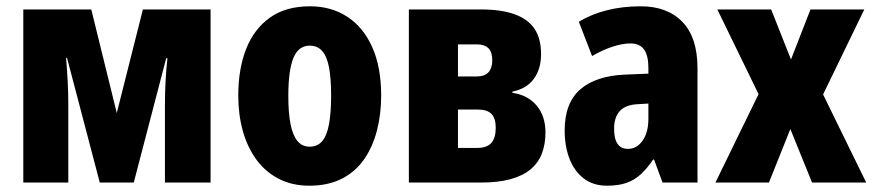

<svg xmlns="http://www.w3.org/2000/svg" viewBox="-20 -580 2777 610"><path d="M649 -550V0H504V-249Q504 -284 506 -322Q508 -360 512 -395H508L405 0H297L193 -396H190Q193 -359 195 -322.5Q197 -286 197 -247V0H54V-550H270L351 -221L434 -550Z M1191 -276Q1191 -217 1177.5 -165Q1164 -113 1136.5 -73.5Q1109 -34 1065.5 -12Q1022 10 963 10Q908 10 865.5 -12Q823 -34 794.5 -73Q766 -112 751.5 -164Q737 -216 737 -276Q737 -361 762 -424.5Q787 -488 837.5 -524Q888 -560 965 -560Q1032 -560 1083 -527Q1134 -494 1162.5 -430.5Q1191 -367 1191 -276ZM896 -275Q896 -222 903 -186Q910 -150 925 -132Q940 -114 964 -114Q989 -114 1004 -132Q1019 -150 1025.5 -186.5Q1032 -223 1032 -276Q1032 -330 1025.5 -365Q1019 -400 1004 -417.5Q989 -435 964 -435Q928 -435 912 -395.5Q896 -356 896 -275Z M1699 -408Q1699 -361 1676 -329.5Q1653 -298 1608 -289V-285Q1657 -278 1685 -244.5Q1713 -211 1713 -159Q1713 -122 1701.5 -92Q1690 -62 1665 -41.5Q1640 -21 1601 -10.5Q1562 0 1508 0H1279V-550H1508Q1573 -550 1615.5 -534.5Q1658 -519 1678.5 -488Q1699 -457 1699 -408ZM1555 -174Q1555 -204 1541.5 -218Q1528 -232 1497 -232H1435V-110H1496Q1527 -110 1541 -126Q1555 -142 1555 -174ZM1544 -388Q1544 -414 1532 -426.5Q1520 -439 1495 -439H1435V-337H1493Q1520 -337 1532 -350.5Q1544 -364 1544 -388Z M2016 -560Q2100 -560 2148 -510.5Q2196 -461 2196 -363V0H2085L2058 -73H2055Q2036 -45 2016 -26.5Q1996 -8 1970.5 1Q1945 10 1909 10Q1864 10 1834 -13.5Q1804 -37 1789 -76.5Q1774 -116 1774 -165Q1774 -253 1823.5 -296Q1873 -339 1966 -343L2040 -346V-364Q2040 -404 2026 -423Q2012 -442 1983 -442Q1958 -442 1927 -432Q1896 -422 1861 -402L1819 -511Q1859 -535 1908.5 -547.5Q1958 -560 2016 -560ZM2006 -249Q1967 -247 1949 -227Q1931 -207 1931 -171Q1931 -139 1942 -123Q1953 -107 1975 -107Q2003 -107 2021.5 -133Q2040 -159 2040 -203V-251Z M2390 -281 2259 -550H2430L2493 -391L2555 -550H2726L2595 -280L2732 0H2560L2491 -170L2423 0H2253Z"/></svg>

Font: Noto Sans Display Condensed ExtraBold
Style: Regular
Weight: 800
Width: 3
Designer: Monotype Design Team
Foundry: Monotype Imaging Inc.
Version: Version 2.003